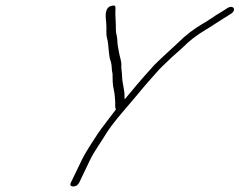

<svg xmlns="http://www.w3.org/2000/svg" viewBox="-20 -698 863 692"><path d="M266 -41 304.3 -121C319.4 -153 345.1 -187 364.2 -219C388.9 -259 448.4 -324 477.8 -360C505.6 -394 520.6 -410 544.2 -437C558.5 -454 573.3 -466 588.1 -481C602.8 -496 624.2 -513 639.9 -528C659.3 -548 686.2 -570 723.2 -592C731.8 -597 741.7 -603 751.9 -610C771 -623 784.2 -630 800.7 -641L811.9 -648C834.3 -662 821 -683 798.2 -668C772.8 -651 766.2 -649 741.8 -632C731.6 -625 721.7 -619 713.1 -614C678.8 -594 648.5 -571 620.7 -543C604.9 -528 585.6 -511 569.8 -496C553.8 -480 537.7 -467 523 -449C495.5 -419 455.6 -372 429.5 -340C429.1 -342 428.7 -347 428.6 -356C428.9 -373 420.5 -400 420.1 -421C419.8 -439 416.3 -450 417.3 -466C417.8 -477 410.1 -500 408.9 -509C407 -522 402.8 -537 402.8 -553C402.2 -570 397.4 -577 397.5 -593C398.5 -612 394.3 -646 396.2 -668C397.1 -677 393 -680 382.1 -677C355.2 -671 360.8 -635 362.8 -616C365.3 -586 360.8 -578 366.4 -558C372.5 -536 370.9 -493 379.5 -476C384.1 -459 381.6 -448 385.6 -432C386 -411 385.2 -396 390.3 -374C394.6 -353 393.7 -347 395.3 -330C395.4 -324 394.1 -307 398.1 -304C389 -291 342.4 -232 332.3 -216C312.2 -184 289.4 -153 270.7 -113L236 -41C230.8 -31 234.2 -26 244.2 -26C254.2 -26 260.8 -31 266 -41Z"/></svg>

Font: MewTooHand
Style: UltIta
Weight: 400
Designer: Mew Too, Robert Jablonski
Version: Version 0.77